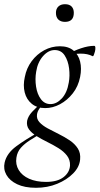

<svg xmlns="http://www.w3.org/2000/svg" viewBox="-64 -612 474 913"><path d="M107 281Q53 281 17.5 264Q-18 247 -33.5 219.5Q-49 192 -42 161Q-32 117 13.5 83.5Q59 50 118 18L125 26Q102 40 77.5 55.5Q53 71 35.5 90.5Q18 110 14 138Q9 170 25 196.5Q41 223 74.5 238Q108 253 155 253Q209 253 238 230.5Q267 208 269 175Q270 148 254.5 128Q239 108 214 92.5Q189 77 161.5 63.5Q134 50 110.5 35.5Q87 21 74 3.5Q61 -14 65 -38Q70 -60 88.5 -80Q107 -100 134 -123L144 -115Q133 -109 123.5 -95.5Q114 -82 112 -68Q109 -47 123.5 -31Q138 -15 163 -1.5Q188 12 215.5 25.5Q243 39 267.5 55.5Q292 72 306 94Q320 116 317 146Q314 182 284 212.5Q254 243 208 262Q162 281 107 281ZM151 -98Q112 -98 87 -118.5Q62 -139 53.5 -172.5Q45 -206 54 -246Q62 -288 86.5 -321Q111 -354 146 -373Q181 -392 221 -392Q261 -392 285 -372Q309 -352 317 -319Q325 -286 317 -246Q308 -201 282 -168Q256 -135 221.5 -116.5Q187 -98 151 -98ZM176 -117Q205 -117 230 -144Q255 -171 263 -219Q269 -251 264.5 -287Q260 -323 243.5 -348.5Q227 -374 196 -374Q166 -374 140.5 -345Q115 -316 108 -271Q102 -236 107.5 -200Q113 -164 130.5 -140.5Q148 -117 176 -117ZM258 -346 257 -353Q287 -371 321.5 -382.5Q356 -394 384 -394Q389 -394 389.5 -385.5Q390 -377 387.5 -367Q385 -357 382 -350Q379 -343 376 -345Q353 -357 320 -357Q287 -357 258 -346ZM245 -508Q225 -508 213.5 -519Q202 -530 202 -551Q202 -570 213.5 -581Q225 -592 245 -592Q266 -592 276.5 -581Q287 -570 287 -551Q287 -508 245 -508Z"/></svg>

Font: Cormorant
Style: Italic
Weight: 400
Italic angle: -10°
Designer: Christian Thalmann (Catharsis Fonts)
Foundry: Catharsis Fonts
Version: Version 4.000